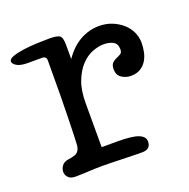

<svg xmlns="http://www.w3.org/2000/svg" viewBox="-96 -537 614 624"><g transform="rotate(-20 211.5 -225.5)"><path d="M414 -336Q414 -319 410.5 -303Q407 -287 399 -274.5Q391 -262 378 -254Q365 -246 345 -246Q328 -246 313.5 -255.5Q299 -265 299 -285Q299 -300 305.5 -306.5Q312 -313 320.5 -316.5Q329 -320 335.5 -324Q342 -328 342 -339Q342 -358 329 -365.5Q316 -373 296 -373Q278 -373 257 -365Q236 -357 218 -338Q200 -319 188 -288.5Q176 -258 176 -213V-61H230Q282 -61 303 -52.5Q324 -44 324 -27Q324 0 294 0Q279 0 261 -0.5Q243 -1 224.5 -1.5Q206 -2 188 -2.5Q170 -3 156 -3Q141 -3 130 -2.5Q119 -2 108.5 -1.5Q98 -1 87.5 -0.5Q77 0 63 0Q47 0 39 -8.5Q31 -17 31 -28Q31 -39 38.5 -49Q46 -59 63 -61Q87 -64 94.5 -72.5Q102 -81 103 -95Q104 -108 104.5 -128.5Q105 -149 106 -182.5Q107 -216 107.5 -265Q108 -314 108 -386Q108 -400 93 -400H44Q19 -400 6.5 -407.5Q-6 -415 -6 -423Q-6 -432 9.5 -437.5Q25 -443 47 -446Q69 -449 94 -450Q119 -451 137 -451Q163 -451 172 -445Q181 -439 181 -413V-364Q205 -399 236 -416.5Q267 -434 302 -434Q327 -434 347.5 -425.5Q368 -417 383 -403.5Q398 -390 406 -372.5Q414 -355 414 -336Z"/></g></svg>

Font: Life Savers
Style: Bold
Weight: 700
Designer: Pablo Impallari, Rodrigo Fuenzalida, Brenda Gallo
Foundry: Pablo Impallari, Rodrigo Fuenzalida, Brenda Gallo
Version: Version 3.001; ttfautohint (v0.95) -l 8 -r 50 -G 200 -x 14 -